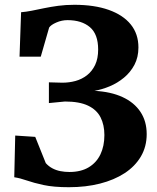

<svg xmlns="http://www.w3.org/2000/svg" viewBox="-20 -771 656 801"><path d="M267.5 10Q204 10 162.2 1Q120.5 -8 92 -18Q63.5 -28 39.5 -31.5L43.5 -205.5L127 -200L171 -90.5Q183 -77 198.5 -68.8Q214 -60.5 232.2 -57Q250.5 -53.5 269.5 -53.5Q317.5 -53.5 350 -73Q382.5 -92.5 399 -127Q415.5 -161.5 415.5 -207.5Q415.5 -250 399.5 -281.5Q383.5 -313 347.5 -330.2Q311.5 -347.5 251 -347.5L184 -341V-427.5L240.5 -426Q268.5 -426 295 -433.2Q321.5 -440.5 342.8 -457Q364 -473.5 376.8 -500Q389.5 -526.5 389.5 -564.5Q389.5 -628.5 355 -657.8Q320.5 -687 261.5 -687Q237.5 -687 214.8 -677Q192 -667 185 -656L150 -534.5H61.5L68 -720Q88 -721.5 112 -726.2Q136 -731 163.8 -736.8Q191.5 -742.5 223 -746.8Q254.5 -751 290 -751Q373.5 -751 433.5 -729.8Q493.5 -708.5 525.5 -669Q557.5 -629.5 557.5 -573Q557.5 -532 540.8 -500.5Q524 -469 497 -446.8Q470 -424.5 437.8 -411Q405.5 -397.5 374 -392Q442.5 -388.5 491.2 -366Q540 -343.5 566 -304.2Q592 -265 592 -211.5Q592 -159.5 567.8 -118.2Q543.5 -77 499.8 -48.5Q456 -20 397 -5Q338 10 267.5 10Z"/></svg>

Font: Merriweather ExtraBold
Style: Regular
Weight: 800
Version: Version 2.100